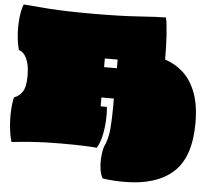

<svg xmlns="http://www.w3.org/2000/svg" viewBox="-58 -776 1113 1015"><g transform="rotate(5 498.0 -269.0)"><path d="M637 175Q609 175 580 173Q551 171 523 167Q511 147 507 116.5Q503 86 505.5 54Q508 22 515 0Q536 -43 540.5 -98.5Q545 -154 545 -212V-259H479V-212H512Q516 -177 513.5 -135.5Q511 -94 502 -55.5Q493 -17 478 8Q460 6 414 4Q368 2 288 2Q200 2 133.5 7Q67 12 26 17Q16 -15 11.5 -59Q7 -103 9 -147Q11 -191 19 -220Q42 -226 61 -251.5Q80 -277 80 -337Q80 -388 69.5 -416.5Q59 -445 46 -457Q33 -469 23 -470Q13 -503 9.5 -548.5Q6 -594 10.5 -639Q15 -684 27 -713Q69 -709 160 -702.5Q251 -696 390 -696Q538 -696 638.5 -703Q739 -710 782 -710Q789 -682 793 -620.5Q797 -559 797 -488Q851 -471 893.5 -432.5Q936 -394 961 -329Q986 -264 986 -168Q986 14 896.5 94.5Q807 175 637 175ZM479 -420H547V-466H479Z"/></g></svg>

Font: Oi
Style: Regular
Weight: 400
Designer: Kostas Bartsokas, Mohamad Dakak
Foundry: Foundry5
Version: Version 4.000